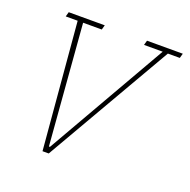

<svg xmlns="http://www.w3.org/2000/svg" viewBox="-97 -601 689 696"><g transform="rotate(20 247.0 -253.0)"><path d="M95 -488H49L54 -506H193L188 -488H116L153 -24H157L423 -488H351L356 -506H494L489 -488H443L161 0H137Z"/></g></svg>

Font: IBM Plex Serif Thin
Style: Italic
Weight: 100
Italic angle: -14°
Designer: Mike Abbink, Paul van der Laan, Pieter van Rosmalen
Foundry: Bold Monday
Version: Version 3.001